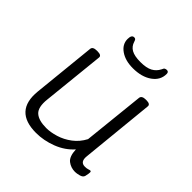

<svg xmlns="http://www.w3.org/2000/svg" viewBox="-191 -857 1007 1007"><g transform="rotate(45 312.5 -353.5)"><path d="M227 6Q64 6 80 -154L116 -507Q118 -525 148 -525H153Q183 -525 181 -507L145 -160Q138 -97 164 -73.5Q190 -50 247 -50Q278 -50 316 -61.5Q354 -73 388 -98.5Q422 -124 443 -164L479 -507Q482 -525 511 -525H515Q545 -525 543 -507L502 -96Q497 -50 533 -50Q547 -50 555.5 -53Q564 -56 568 -56Q574 -56 574 -48Q574 -45 573 -36.5Q572 -28 569 -17Q565 -4 546.5 1Q528 6 516 6Q485 6 461.5 -12Q438 -30 436 -81Q398 -38 341 -16Q284 6 227 6ZM346 -593Q290 -593 254 -618Q218 -643 218 -682Q218 -713 237 -713Q243 -713 246.5 -710Q250 -707 253 -697Q261 -670 284 -657Q307 -644 351 -644Q395 -644 419.5 -657Q444 -670 457 -696Q461 -707 466.5 -710Q472 -713 479 -713Q493 -713 493 -697Q493 -651 452 -622Q411 -593 346 -593Z"/></g></svg>

Font: Asap Semi Expanded Semi Expanded Light
Style: Italic
Weight: 300
Width: 6
Italic angle: -6°
Designer: Pablo Cosgaya
Foundry: Omnibus-Type
Version: Version 3.001; ttfautohint (v1.8.4.7-5d5b)